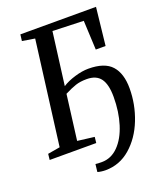

<svg xmlns="http://www.w3.org/2000/svg" viewBox="-163 -845 932 1114"><g transform="rotate(-20 303.0 -288.0)"><path d="M238 -372.5Q269 -393 315.5 -407Q362 -421 400 -421Q500.5 -421 543.8 -372.5Q587 -324 587 -232.5Q587 -133.5 550.8 -41.2Q514.5 51 447.8 109Q381 167 293.5 167Q282 167 267 165Q252 163 245 160L250.5 113Q262.5 115 289.5 115Q347.5 115 391.5 70.5Q435.5 26 459.2 -49.8Q483 -125.5 483 -217.5Q483 -294.5 456.2 -331Q429.5 -367.5 370.5 -367.5Q330.5 -367.5 301.5 -357.8Q272.5 -348 232 -327.5L196.5 -49.5L300.5 -36.5L296.5 0H9L13 -36.5L88.5 -49.5L171 -691L93.5 -703.5L98.5 -743H565.5L540 -510.5H479.5L471 -691L280 -697.5Z"/></g></svg>

Font: Merriweather Text
Style: Italic
Weight: 400
Italic angle: -7.8°
Designer: Eben Sorkin
Foundry: Eben Sorkin
Version: Version 2.100